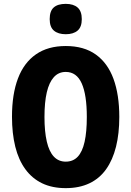

<svg xmlns="http://www.w3.org/2000/svg" viewBox="-20 -963 679 993"><path d="M597 -358Q597 -272 580 -204Q563 -136 529 -88Q495 -40 442.5 -15Q390 10 320 10Q250 10 198 -15Q146 -40 111 -88Q76 -136 59 -204.5Q42 -273 42 -359Q42 -476 73 -557.5Q104 -639 166 -682Q228 -725 320 -725Q414 -725 475.5 -681Q537 -637 567 -555Q597 -473 597 -358ZM210 -358Q210 -283 222 -231Q234 -179 258.5 -153Q283 -127 320 -127Q358 -127 382 -152.5Q406 -178 417.5 -229.5Q429 -281 429 -358Q429 -473 402.5 -532Q376 -591 320 -591Q283 -591 258.5 -564Q234 -537 222 -485.5Q210 -434 210 -358ZM320 -943Q360 -943 381.5 -924Q403 -905 403 -864Q403 -823 381 -804.5Q359 -786 320 -786Q281 -786 259 -804.5Q237 -823 237 -864Q237 -906 258 -924.5Q279 -943 320 -943Z"/></svg>

Font: Noto Sans Display Condensed ExtraBold
Style: Regular
Weight: 800
Width: 3
Designer: Monotype Design Team
Foundry: Monotype Imaging Inc.
Version: Version 2.003